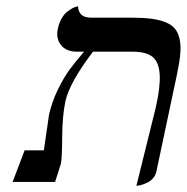

<svg xmlns="http://www.w3.org/2000/svg" viewBox="-20 -577 593 609"><path d="M412.6 12.2 473.6 -233.9Q488.8 -299.8 486.6 -339.6Q484.4 -379.4 464.4 -396.2Q444.3 -413.1 399.9 -413.1H274.9Q200.2 -314.5 187.5 -255.9Q177.7 -209.5 177.2 -142.1Q176.8 -74.7 173.3 -58.1L154.8 0H20L58.1 -100.1H119.1L125 -141.1L131.8 -187.5Q134.3 -207.5 135.3 -211.9Q144.5 -253.4 163.1 -292Q182.6 -331.5 200.2 -355.5Q217.8 -379.4 246.6 -413.1H224.6Q189.9 -413.1 173.3 -434.3Q156.7 -455.6 163.6 -486.8Q167.5 -504.4 175.3 -518.1Q183.1 -531.7 191.9 -538.8Q200.7 -545.9 208.7 -550.3Q216.8 -554.7 222.2 -555.7L227.5 -557.1Q229 -521 268.6 -521H394.5Q432.1 -521 458.3 -517.8Q484.4 -514.6 504.2 -506.8Q523.9 -499 534.4 -486.6Q544.9 -474.1 549.6 -453.6Q554.2 -433.1 551.8 -407.2Q549.8 -381.3 542 -344.2L476.1 -33.2Q473.6 -21.5 466.1 -12.5Q458.5 -3.4 449.7 1Q440.9 5.4 432.6 8.3Q423.8 11.2 418 11.7Z"/></svg>

Font: Linux Biolinum G
Style: Italic
Weight: 400
Italic angle: -12°
Designer: Philipp H. Poll
Foundry: Philipp H. Poll
Version: Version 0.5.1